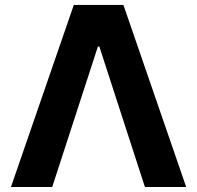

<svg xmlns="http://www.w3.org/2000/svg" viewBox="-20 -747 788 767"><path d="M23.8 0H188.6L371.1 -561.1H376.8L558.9 0H723.7L473 -727.3H274.9Z"/></svg>

Font: Inter-Hewn
Style: Bold
Weight: 700
Designer: Rasmus Andersson
Foundry: rsms
Version: Version 3.012;git-f93a4a705